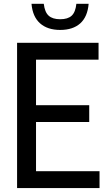

<svg xmlns="http://www.w3.org/2000/svg" viewBox="-20 -958 549 978"><path d="M67 0V-740H482V-654H163.5V-422H434.5V-336.5H163.5V-86H487V0ZM286.5 -805.5Q222 -805.5 184 -839.2Q146 -873 140.5 -938.5H203Q208 -896 228 -878Q248 -860 286.5 -860Q325.5 -860 345 -878Q364.5 -896 369 -938.5H431.5Q426 -872.5 388.8 -839Q351.5 -805.5 286.5 -805.5Z"/></svg>

Font: Encode Sans Condensed Condensed Medium
Style: Regular
Weight: 500
Width: 3
Designer: Multiple Designers
Foundry: Impallari Type
Version: Version 3.000; ttfautohint (v1.8.3) -l 8 -r 50 -G 200 -x 14 